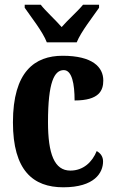

<svg xmlns="http://www.w3.org/2000/svg" viewBox="-20 -786 488 816"><path d="M179 -606H306C324 -651 375 -715 401 -753V-766H333C312 -740 267 -700 242 -671C217 -700 173 -740 153 -766H85V-753C111 -715 162 -651 179 -606ZM249 10C382 10 418 -52 418 -100C418 -121 407 -135 391 -144C372 -97 334 -61 279 -61C211 -61 184 -132 184 -267C184 -438 211 -488 251 -488C286 -488 297 -429 297 -359C401 -359 419 -401 419 -444C419 -501 373 -549 246 -549C128 -549 35 -482 35 -266C35 -61 121 10 249 10Z"/></svg>

Font: Noto Serif Armenian ExtraCondensed ExtraBold
Style: Regular
Weight: 800
Width: 2
Designer: Monotype Design Team
Foundry: Monotype Imaging Inc.
Version: Version 2.008